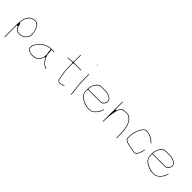

<svg xmlns="http://www.w3.org/2000/svg" viewBox="246 -1927 3304 3304"><g transform="rotate(45 1897.5 -275.5)"><path d="M217 -454.5C213.1 -454.5 207.1 -453.6 198.7 -451.8C161.6 -443.7 133.6 -419.9 113 -392.5C104.7 -381.4 100.5 -373.2 93 -359C83.3 -340.7 75.8 -316.3 73.4 -294.6C69.2 -256.6 62.5 -218.5 62.5 -178V117C62.5 119 66 122.5 68 122.5C70 122.5 73.5 119 73.5 117V-172C73.5 -172 98.3 -174.5 98.3 -174.5C103 -150.9 114.2 -136.5 131.9 -118.8C148.1 -102.6 174.4 -92.5 209.5 -92.5C275.9 -92.5 319.1 -117.6 345.7 -156.1C345.9 -156.4 346.2 -156.8 346.5 -157.1C364.8 -178.8 376.5 -203.1 376.5 -240C376.5 -276.9 371.3 -307.4 361.7 -334.9C340.8 -394.5 319.2 -448.6 255.4 -455.5H237C227.4 -455.5 222.2 -454.5 217 -454.5ZM91 -235.5C80 -235.5 78 -244.5 78.6 -249.5L80.6 -265.5C86 -314 96.1 -353.2 122.2 -385.8C141.4 -409.8 170.4 -442.4 219 -443.5C223.8 -443.6 229.8 -444.5 237 -444.5H255C261.1 -444.5 266.8 -442.8 273.5 -440.1C303.8 -428.4 320.5 -406.4 332.4 -379C342.9 -355.1 356.5 -327.8 360.4 -296.5L362.4 -278.5L364.4 -262.7C365.1 -257.1 365.5 -249.6 365.5 -240C365.5 -192.2 341.1 -164.1 316.9 -140.2C297.6 -121.2 270.3 -110.2 241.5 -106.6L225.7 -104.6C220.6 -104 214.8 -103.5 209 -103.5C143.6 -103.5 118.1 -143.6 104.9 -191.7C104.9 -192 104.7 -192.5 104.7 -192.9L101.7 -210.9C98.2 -231.7 98.2 -235.5 91 -235.5Z M766.2 -296.4C777.6 -298 780.5 -288.9 780.5 -284C780.5 -266.3 781.7 -252.4 783.4 -240.9C785.4 -226.9 788.3 -200.6 792.9 -187C793.2 -185.9 793.5 -184.3 793.5 -183C793.5 -129.1 780.8 -74.1 749.8 -43.2C749.5 -42.9 749 -42.3 748.5 -42L728.4 -26.9C701.1 -7.1 667.7 -0.5 625 -0.5C616.9 -0.5 608.6 -1.2 599.9 -2.7C589.5 -4.4 568.6 -6.7 553.8 -16.8C540.2 -26 511.5 -41.5 511.5 -75C511.5 -75.3 511.5 -75.8 511.6 -76.2C518.2 -142.2 554.7 -175.2 586.5 -212.2C613.5 -243.5 655.7 -265.9 693.2 -281.5C693.5 -281.7 694.1 -281.9 694.6 -282C717.8 -288.7 740.2 -292.7 766.2 -296.4ZM795.7 -283.5C793 -297.3 804.6 -298.5 808 -298.5H847C850 -298.5 852.5 -301.3 852.5 -303.5C852.5 -306.3 849 -309.5 847 -309.5H807C682.9 -309.5 606.5 -259.4 551.9 -188.4C526.4 -155.2 504.6 -127.1 500.5 -78C498.2 -51.1 511.9 -34.2 529.8 -19.8C544.1 -8.3 552.4 -1.4 570.2 1.7C588.2 4.9 604.9 10.5 625 10.5C645.9 10.5 664.3 9 682.8 5.7C713.2 0.2 732.5 -15.3 756.3 -33.9C766.1 -41.5 778 -63.6 785.7 -80.2C789.7 -89 792 -101.6 797.1 -117C805 -140.5 820.2 -118.6 820.2 -118.6C846 -67 881.7 -25.2 931.2 -3.4L954.1 7.6C959.8 9.8 964.6 -0.2 958.8 -2.6L935.8 -13.6C878.8 -38.1 843.7 -91.4 818.6 -146.9C809.3 -167.3 803.5 -183.8 803.5 -211V-231C803.5 -249.6 799.6 -264.3 795.7 -283.5Z M1208.5 -385V-264C1208.5 -247.5 1212.1 -226 1213.5 -208C1216.2 -172.9 1223.2 -143.5 1227.4 -108.5C1229.4 -92.1 1235.5 -76.7 1237.4 -56.2C1241.4 -13.9 1254.4 9 1291.5 12.5H1312C1328.5 12.5 1399 -2.3 1389.3 -17.7C1383.7 -26.8 1380.3 -13.6 1360.4 -8C1347 -4.2 1333.7 1.5 1312 1.5H1293C1282.8 1.5 1271.7 -0.7 1264.1 -10.3C1248.7 -30.1 1249 -60.3 1243.9 -78.7C1239.4 -95.7 1238.9 -110.6 1236.2 -126.9L1233.6 -142.1C1228.5 -178.4 1219.5 -220.7 1219.5 -264V-387C1219.5 -401.6 1241.2 -401.5 1255 -401.5L1401 -401.5C1403 -401.5 1406.5 -404.7 1406.5 -407.5C1406.5 -409.7 1404 -412.5 1401 -412.5H1254C1247 -412.5 1240.1 -412.2 1233.1 -411.6C1222.9 -410.6 1219.5 -418.6 1219.5 -424V-586C1219.5 -588 1216 -591.5 1214 -591.5C1212 -591.5 1208.5 -588 1208.5 -586V-421C1208.5 -410.7 1198.4 -407.3 1189.5 -409.5C1154.4 -409.3 1123.6 -406.2 1091.6 -402.6C1085.6 -401.8 1085.5 -390.4 1092.4 -391.4C1124.7 -395 1154.7 -398.5 1191 -398.5C1199.7 -398.5 1208.5 -394 1208.5 -385Z M1542.5 -454V-356C1542.5 -310.1 1546.2 -254.6 1548.5 -207.6C1549.6 -183.3 1556 -156.2 1557.5 -128.7C1559.7 -88.4 1570.3 -50.9 1570.5 -3.4L1571.4 9.6C1572.2 13.8 1583.1 17.6 1582.5 9.9L1581.5 -4.1C1581.5 -4.3 1581.5 -4.7 1581.5 -5C1581.5 -48 1572.2 -82.7 1568.5 -130C1566.7 -153.3 1560.8 -181.5 1559.5 -208.4C1557.3 -254 1553.5 -309.2 1553.5 -356V-454C1553.5 -456 1550 -459.5 1548 -459.5C1546 -459.5 1542.5 -456 1542.5 -454ZM1530.5 -669.5C1530.5 -665.1 1535.2 -660.5 1539 -660.5C1542.1 -660.5 1544.5 -662.7 1544.5 -666.5C1544.5 -669.9 1540.2 -674.5 1535.5 -674.5C1532.3 -674.5 1530.5 -672.7 1530.5 -669.5Z M1721.5 -283C1725.9 -335.5 1743.6 -373 1770.6 -404.2C1788.8 -425.3 1810.9 -446.5 1853 -446.5L1956 -446.5C1990.2 -446.5 2016.1 -438.5 2039.8 -427.3C2061.3 -417.2 2101.2 -398.4 2103.5 -356.2C2104.3 -342.1 2098.8 -324.7 2094.3 -314.6C2082.1 -287.2 2056.2 -264.5 2017 -264.5H1738.1C1713.1 -256.6 1721.2 -278.6 1721.5 -283ZM1737 -253.5H2017C2063.7 -253.5 2088.1 -275.6 2104.7 -309.4C2116.2 -332.8 2117.8 -367.8 2105.8 -387.5C2095.9 -403.7 2080 -419.5 2063.4 -427.8C2031.5 -443.8 2000.8 -457.5 1956 -457.5H1853C1798.2 -457.5 1770.4 -426.7 1745.3 -389.9C1720.2 -353.1 1707.5 -298.7 1707.5 -233C1707.5 -224.4 1708.5 -215.3 1708.5 -206C1708.5 -195.6 1710.5 -187.6 1712.2 -179.6C1723.5 -127.1 1755.4 -96.3 1797.6 -72.4C1840.8 -48 1894.5 -23.5 1957 -23.5L1977 -23.5C2008.1 -23.5 2030.9 -29.3 2046.5 -41C2046.8 -41.2 2047.4 -41.6 2047.8 -41.9C2088.5 -65.1 2116.8 -99.2 2140.1 -141.1C2150.6 -160 2155.8 -180.1 2164 -205.7C2165.1 -209 2164.1 -210.4 2160.3 -211.3C2156.4 -212.1 2154.8 -211 2153.9 -208.3C2150.2 -196.7 2146.8 -181.3 2140.4 -166.9C2128.9 -141 2112.9 -115 2095.7 -94.1C2087.1 -83.7 2069 -69.4 2059.7 -62.1C2045.2 -50.9 2027 -36 1995.8 -35.5C1991.6 -35 1983.6 -34.5 1977 -34.5H1957C1950.6 -34.5 1944.5 -34.9 1939.3 -35.6C1907.9 -39.6 1880.5 -46.4 1852.1 -58.5C1829 -68.3 1803.9 -79.5 1784.5 -94C1753.8 -117.1 1720.5 -148.6 1719.5 -207.5C1719.4 -215.4 1718.5 -225 1718.5 -233L1718.5 -242C1718.5 -262 1735.4 -253.5 1737 -253.5Z M2299.5 -47.7V-97C2299.5 -156.8 2305.9 -219.3 2316.2 -271C2329.9 -339 2339.1 -426.5 2429 -433.5C2429.3 -433.5 2429.7 -433.5 2430 -433.5C2445.3 -433.5 2456.2 -436.5 2474 -436.5C2497.8 -436.5 2521.7 -433.5 2540.1 -421.3C2572.3 -397.9 2601.3 -367.8 2616.6 -329.6C2640.1 -270.9 2652.9 -198.1 2653.5 -116.5C2653.6 -109.4 2654.5 -100.4 2654.5 -93V-19C2654.5 -16 2657.3 -13.5 2659.5 -13.5C2662.3 -13.5 2665.5 -17 2665.5 -19V-93C2665.5 -100.2 2664.5 -108.4 2664.5 -117C2664.5 -212.5 2647.1 -298.7 2614.1 -358.9C2598.1 -388 2575.5 -409.2 2546.8 -429.8C2529.4 -442.2 2505.8 -447.5 2474 -447.5C2459.1 -447.5 2446.9 -443.5 2428 -443.5C2392.7 -443.5 2377.5 -432.8 2358.8 -414.2C2340.8 -396.1 2333 -382.3 2323.9 -353.3C2320.4 -341.8 2299.5 -357 2299.5 -357V-525C2299.5 -527 2296 -530.5 2294 -530.5C2292 -530.5 2288.5 -527 2288.5 -525L2288.5 -48.2C2292.9 -48.5 2296.2 -48.2 2299.5 -47.7Z M3145.9 -374.7C3139.3 -379.4 3132.8 -384.7 3126.5 -391.8C3099.6 -422.2 3057 -444.2 3013.5 -461.3C3005.3 -464.6 2987.2 -465.1 2971.8 -468.7L2954.7 -470.6C2948.1 -471.3 2940.6 -471.5 2933 -471.5C2913.5 -471.5 2898.8 -462.2 2887 -450.3C2825.5 -388 2789.5 -287.8 2789.5 -161C2789.5 -142.4 2793.2 -131.9 2800.4 -120.9C2804.7 -114.4 2829.8 -95.2 2840.6 -92C2858.6 -86.7 2879.7 -79.4 2898.1 -76.3C2925 -71.8 2946.2 -64.5 2974.8 -60.4L2988.8 -58.4C3008.2 -55.6 3025.7 -48.5 3045.4 -48.5C3067.6 -48.5 3069.8 -48.2 3084.2 -57.5C3101.1 -68.3 3109.2 -81.2 3118.4 -103.6C3125.9 -121.9 3135.1 -139.8 3138.7 -157.5C3142.9 -178.1 3148.7 -191.2 3151.7 -209.1C3152.3 -212.8 3152.7 -214.2 3148 -215.3C3143.3 -216.4 3141.8 -214.8 3141.4 -212.1C3138 -191.5 3131.7 -176.9 3128.2 -160.4C3124.1 -140.9 3116.8 -124.6 3108 -108.1C3100.1 -93.2 3090.9 -68.8 3065 -60.1C3063.9 -59.8 3062.3 -59.5 3061 -59.5H3047C3026.7 -59.5 3006.3 -65.9 2990.4 -69.3C2977.8 -72 2958.2 -72.5 2941.8 -76.9C2924.2 -81.6 2899 -86.1 2879.4 -92C2852.5 -100 2800.5 -108.3 2800.5 -161C2800.5 -281 2832.6 -379 2894.8 -442.5C2903.8 -451.6 2915.8 -460.5 2933 -460.5C2959.5 -460.5 2988.3 -459 3010.4 -450.7C3044.5 -437.9 3071.4 -424.1 3098.7 -402.8C3116.8 -388.8 3126 -375.7 3139.1 -366.3C3144 -363 3152.3 -370.4 3145.9 -374.7Z M3290.5 -283C3294.9 -335.5 3312.6 -373 3339.6 -404.2C3357.8 -425.3 3379.9 -446.5 3422 -446.5L3525 -446.5C3559.2 -446.5 3585.1 -438.5 3608.8 -427.3C3630.3 -417.2 3670.2 -398.4 3672.5 -356.2C3673.3 -342.1 3667.8 -324.7 3663.3 -314.6C3651.1 -287.2 3625.2 -264.5 3586 -264.5H3307.1C3282.1 -256.6 3290.2 -278.6 3290.5 -283ZM3306 -253.5H3586C3632.7 -253.5 3657.1 -275.6 3673.7 -309.4C3685.2 -332.8 3686.8 -367.8 3674.8 -387.5C3664.9 -403.7 3649 -419.5 3632.4 -427.8C3600.5 -443.8 3569.8 -457.5 3525 -457.5H3422C3367.2 -457.5 3339.4 -426.7 3314.3 -389.9C3289.2 -353.1 3276.5 -298.7 3276.5 -233C3276.5 -224.4 3277.5 -215.3 3277.5 -206C3277.5 -195.6 3279.5 -187.6 3281.2 -179.6C3292.5 -127.1 3324.4 -96.3 3366.6 -72.4C3409.8 -48 3463.5 -23.5 3526 -23.5L3546 -23.5C3577.1 -23.5 3599.9 -29.3 3615.5 -41C3615.8 -41.2 3616.4 -41.6 3616.8 -41.9C3657.5 -65.1 3685.8 -99.2 3709.1 -141.1C3719.6 -160 3724.8 -180.1 3733 -205.7C3734.1 -209 3733.1 -210.4 3729.3 -211.3C3725.4 -212.1 3723.8 -211 3722.9 -208.3C3719.2 -196.7 3715.8 -181.3 3709.4 -166.9C3697.9 -141 3681.9 -115 3664.7 -94.1C3656.1 -83.7 3638 -69.4 3628.7 -62.1C3614.2 -50.9 3596 -36 3564.8 -35.5C3560.6 -35 3552.6 -34.5 3546 -34.5H3526C3519.6 -34.5 3513.5 -34.9 3508.3 -35.6C3476.9 -39.6 3449.5 -46.4 3421.1 -58.5C3398 -68.3 3372.9 -79.5 3353.5 -94C3322.8 -117.1 3289.5 -148.6 3288.5 -207.5C3288.4 -215.4 3287.5 -225 3287.5 -233L3287.5 -242C3287.5 -262 3304.4 -253.5 3306 -253.5Z"/></g></svg>

Font: CiSf OpenHand
Style: Hln
Weight: 400
Foundry: Cannot Into Space Fonts
Version: Version 0.7892